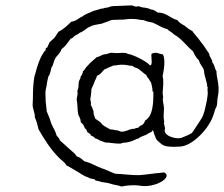

<svg xmlns="http://www.w3.org/2000/svg" viewBox="-20 -701 824 706"><path d="M559 -184C578 -169 576 -158 642 -162C682 -164 729 -211 749 -245C766 -271 767 -292 775 -307C781 -318 776 -324 783 -358C783 -359 785 -383 783 -383C783 -402 776 -417 776 -439C769 -449 769 -463 761 -471C761 -484 750 -490 749 -504C739 -517 730 -534 719 -546C710 -561 696 -573 687 -587C675 -593 666 -600 658 -607C648 -612 638 -619 632 -627C605 -634 593 -655 559 -655C552 -661 545 -665 536 -666C530 -669 520 -672 512 -673C505 -673 497 -675 490 -678C485 -678 480 -675 475 -678C472 -678 469 -681 465 -681C443 -681 426 -679 409 -679C397 -679 386 -678 378 -674C373 -673 370 -672 365 -672C361 -669 356 -670 351 -669C347 -667 343 -666 338 -665C334 -663 329 -663 324 -661C311 -654 294 -650 284 -641C269 -635 262 -624 242 -621C227 -607 215 -594 196 -585C190 -578 187 -571 181 -563C175 -556 167 -551 162 -545L154 -527L148 -523V-516C147 -516 145 -514 143 -512L140 -507C129 -492 123 -473 116 -453C113 -440 109 -429 106 -417C102 -392 101 -366 101 -339C101 -330 100 -322 100 -314C101 -298 109 -285 108 -270C114 -256 118 -243 122 -225C143 -189 165 -153 195 -123C203 -113 217 -107 224 -93C237 -87 248 -79 261 -72C274 -65 288 -53 304 -49C307 -47 308 -46 311 -45C317 -44 323 -43 329 -41L330 -38C332 -37 345 -34 347 -34C354 -30 373 -30 381 -27C401 -20 417 -20 426 -15C444 -19 471 -22 496 -18C550 -9 617 -49 584 -67C530 -62 514 -58 491 -57C468 -56 423 -62 406 -62C399 -62 363 -81 357 -81C334 -89 316 -102 290 -108C282 -115 274 -123 262 -126C257 -136 247 -142 239 -150L200 -185C198 -194 192 -197 188 -203C184 -220 175 -231 169 -246C165 -260 159 -276 152 -291L148 -328C148 -338 147 -350 147 -360C147 -371 151 -381 152 -390C153 -401 156 -411 158 -420C165 -428 166 -442 169 -452C177 -463 176 -473 183 -486C189 -497 202 -505 206 -520C220 -530 230 -545 240 -559C246 -559 250 -565 253 -568C258 -572 268 -575 274 -581C288 -585 297 -598 311 -603C321 -609 338 -611 354 -614L376 -622C382 -625 390 -628 397 -628C408 -629 422 -628 434 -629C447 -631 460 -632 474 -631C484 -631 496 -627 508 -627C519 -622 529 -620 541 -618C559 -611 574 -599 595 -594C602 -586 612 -583 619 -575C648 -559 665 -533 689 -513C695 -502 700 -489 711 -480C714 -468 722 -458 729 -447C727 -445 729 -444 730 -443C731 -420 740 -406 742 -384V-381H744C742 -373 744 -365 744 -357C743 -349 742 -336 738 -319C731 -283 725 -271 717 -259L688 -215C684 -208 657 -198 646 -194C629 -188 576 -201 587 -229L584 -242C580 -257 586 -242 583 -259C580 -274 583 -288 583 -303C583 -316 576 -330 580 -344L578 -358C579 -378 583 -402 578 -421C583 -445 589 -482 579 -501C563 -503 553 -512 537 -503C535 -489 543 -459 531 -461C521 -474 479 -495 462 -500L450 -503C448 -503 446 -505 444 -506C431 -508 416 -505 403 -506C399 -506 394 -507 391 -507C384 -507 375 -503 371 -502L362 -501C352 -498 345 -492 336 -491L313 -471L299 -456C293 -450 292 -444 285 -439C284 -431 282 -425 277 -421C277 -413 272 -408 270 -401C268 -389 270 -375 264 -367C268 -355 262 -344 262 -335C266 -317 264 -295 268 -279C272 -270 277 -264 277 -251C284 -247 289 -239 292 -229C298 -227 299 -221 302 -214C307 -212 314 -208 314 -203C321 -200 326 -198 330 -192C338 -191 342 -187 346 -185C354 -182 361 -179 368 -177C386 -177 403 -172 423 -173C424 -173 430 -175 433 -176C448 -177 458 -179 472 -185C477 -187 482 -191 490 -192C494 -199 520 -204 523 -209C530 -214 538 -213 542 -223C543 -225 550 -191 559 -184ZM535 -399C537 -389 541 -379 541 -364C544 -365 544 -364 544 -363C544 -318 542 -275 514 -258C512 -254 510 -248 505 -243C499 -240 493 -238 488 -231C484 -231 478 -230 476 -228C470 -226 465 -229 461 -225C453 -226 453 -221 447 -221C442 -220 438 -217 431 -217C422 -215 418 -222 407 -222C400 -222 395 -226 386 -225C374 -231 363 -237 355 -244C350 -254 338 -258 330 -265C328 -274 323 -279 324 -292C320 -300 319 -309 314 -314C315 -322 314 -329 312 -336C314 -349 316 -358 316 -373L327 -398C328 -406 335 -411 336 -422C350 -427 355 -437 363 -445C376 -451 386 -456 397 -460C408 -460 420 -464 432 -463C446 -463 453 -459 467 -459C473 -453 480 -452 487 -449C499 -441 506 -433 518 -425C520 -419 522 -417 527 -411C529 -409 530 -403 535 -399Z"/></svg>

Font: FuturaRener
Style: Light
Weight: 300
Designer: BSozoo
Foundry: BSozoo
Version: Version 1.0